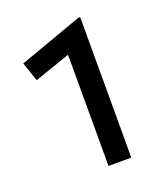

<svg xmlns="http://www.w3.org/2000/svg" viewBox="-96 -892 509 597"><g transform="rotate(-20 159.0 -593.5)"><path d="M162 -361V-729L43.5 -688L22 -751L231.5 -826H237.5V-361Z"/></g></svg>

Font: Geologica Cursive
Style: Regular
Weight: 400
Designer: Sindre Bremnes, Frode Helland
Foundry: Monokrom Skriftforlag AS
Version: Version 1.010;gftools[0.9.28]